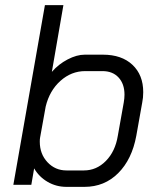

<svg xmlns="http://www.w3.org/2000/svg" viewBox="-20 -720 618 748"><path d="M113 -64 102 0H32L155 -700H227L182 -440Q208 -470 243.5 -488.5Q279 -507 310 -507H381Q454 -507 496 -467.5Q538 -428 538 -361Q538 -339 534 -320L511 -191Q494 -99 440.5 -45.5Q387 8 309 8H239Q199 8 165.5 -11.5Q132 -31 113 -64ZM307 -56Q356 -56 392.5 -93Q429 -130 439 -191L462 -320Q465 -337 465 -351Q465 -393 442 -418Q419 -443 379 -443H312Q258 -443 215.5 -405Q173 -367 158 -305L136 -183Q135 -178 135 -168Q135 -120 165 -88Q195 -56 239 -56Z"/></svg>

Font: Bai Jamjuree
Style: Italic
Weight: 400
Italic angle: -10°
Version: Version 1.000; ttfautohint (v1.6)